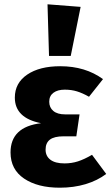

<svg xmlns="http://www.w3.org/2000/svg" viewBox="-20 -856 517 893"><path d="M459 -488 394 -406Q364 -423 338 -431Q312 -439 281 -439Q248 -439 228.5 -424.5Q209 -410 209 -383Q209 -356 228 -340Q247 -324 283 -324H350L335 -222H276Q232 -222 212 -206.5Q192 -191 192 -160Q192 -130 214.5 -113Q237 -96 280 -96Q313 -96 342.5 -105.5Q372 -115 408 -136L474 -47Q433 -16 378 0.5Q323 17 258 17Q155 17 92 -25.5Q29 -68 29 -147Q29 -266 171 -283Q49 -307 49 -402Q49 -470 106.5 -509Q164 -548 260 -548Q377 -548 459 -488ZM355 -824 309 -596H208L201 -836Z"/></svg>

Font: FiraGOUPP
Style: Bold
Weight: 700
Designer: bBox Type
Foundry: bBox Type GmbH
Version: Version 1.001